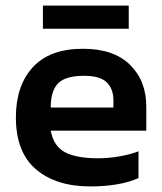

<svg xmlns="http://www.w3.org/2000/svg" viewBox="-20 -659 582 689"><path d="M134 -556V-639H442V-556ZM304 10Q181 10 109 -51.5Q37 -113 37 -238Q37 -351 97.5 -417.5Q158 -484 278 -484Q388 -484 446.5 -426.5Q505 -369 505 -276V-190H162Q173 -133 214.5 -112Q256 -91 332 -91Q370 -91 409.5 -98Q449 -105 477 -116V-20Q444 -5 400 2.5Q356 10 304 10ZM162 -273H387V-299Q387 -340 363 -363.5Q339 -387 282 -387Q215 -387 188.5 -360Q162 -333 162 -273Z"/></svg>

Font: Kanit Medium
Style: Regular
Weight: 500
Designer: Katatrad Team
Foundry: CadsonDemak
Version: Version 2.000; ttfautohint (v1.8.3)